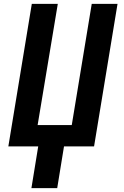

<svg xmlns="http://www.w3.org/2000/svg" viewBox="-20 -755 640 990"><path d="M142 215 177 0H23L144 -735H278L174 -110H350L453 -735H586L465 0H310L275 215Z"/></svg>

Font: Iosevka SS04 XBd Ex Obl
Style: Regular
Weight: 800
Width: 7
Italic angle: -9°
Monospace: yes
Designer: Belleve Invis
Foundry: Belleve Invis
Version: Version 19.0.0; ttfautohint (v1.8.4)